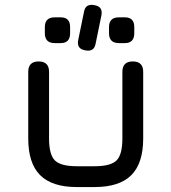

<svg xmlns="http://www.w3.org/2000/svg" viewBox="-20 -755 692 775"><path d="M323 -552Q288 -558 296 -595L319 -707Q325 -742 362 -734Q397 -728 389 -691L366 -579Q360 -544 323 -552ZM201 -581Q161 -581 161 -621V-646Q161 -685 201 -685H225Q263 -685 263 -646V-621Q263 -581 225 -581ZM460 -581Q420 -581 420 -621V-646Q420 -685 460 -685H484Q522 -685 522 -646V-621Q522 -581 484 -581ZM94 -196V-465Q94 -507 136 -507Q178 -507 178 -465V-196Q178 -131 201.5 -107.5Q225 -84 290 -84H362Q427 -84 450.5 -107.5Q474 -131 474 -196V-465Q474 -507 516 -507Q558 -507 558 -465V-196Q558 -96 510 -48Q462 0 362 0H290Q190 0 142 -48Q94 -96 94 -196Z"/></svg>

Font: Jura
Style: Bold
Weight: 700
Designer: Daniel Johnson, Alexei Vanyashin
Foundry: Daniel Johnson
Version: Version 5.103